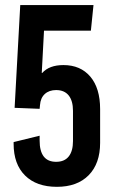

<svg xmlns="http://www.w3.org/2000/svg" viewBox="-20 -720 440 750"><path d="M345.2 -700.2 335 -600.1H151.9L143.1 -435.1H145Q172.4 -465.8 228 -465.8Q294.4 -465.8 332.8 -420.7Q371.1 -375.5 371.1 -293.9V-162.1Q371.1 -81.1 326.4 -35.6Q281.7 9.8 202.1 9.8Q122.6 9.8 77.9 -34.4Q33.2 -78.6 33.2 -158.2V-165L134.8 -189.9V-170.9Q134.8 -87.9 199.2 -87.9Q231.9 -87.9 248.5 -108.9Q265.1 -129.9 265.1 -168.9V-287.1Q265.1 -326.2 248.3 -347.2Q231.4 -368.2 199.2 -368.2Q171.9 -368.2 155 -352.8Q138.2 -337.4 136.2 -309.1L134.8 -294.9L37.1 -298.8L59.1 -700.2Z"/></svg>

Font: BaseOne
Style: Regular
Weight: 400
Designer: Domenico Catapano
Foundry: Design by Basse
Version: Version 1.000;PS 001.001;hotconv 1.0.56